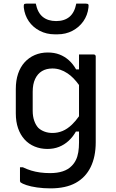

<svg xmlns="http://www.w3.org/2000/svg" viewBox="-20 -832 640 1057"><path d="M243 -543Q279 -543 307.5 -532Q336 -521 359 -500.5Q382 -480 399 -450H415V-532H496Q500 -532 502 -530.5Q504 -529 505.5 -527Q507 -525 507 -521V-49Q507 31 479 88Q451 145 396.5 175Q342 205 258 205Q219 205 184 200Q149 195 125.5 187Q102 179 93 172Q92 170 91 168Q90 166 90 164V89H106Q129 100 152 107Q175 114 201 117.5Q227 121 256 121Q296 121 326 111Q356 101 375 81Q389 67 398 48.5Q407 30 411 6Q415 -18 415 -48V-108H398Q381 -78 357.5 -56.5Q334 -35 305 -23.5Q276 -12 241 -12Q203 -12 170.5 -25.5Q138 -39 115 -64.5Q92 -90 79.5 -126Q67 -162 67 -208V-342Q67 -389 79.5 -426Q92 -463 115.5 -489Q139 -515 171.5 -529Q204 -543 243 -543ZM415 -192V-364Q385 -406 352 -428Q312 -455 269 -455Q235 -455 211 -440.5Q187 -426 173.5 -397.5Q160 -369 160 -327V-222Q160 -191 168.5 -167Q177 -143 191 -128Q205 -115 225 -107.5Q245 -100 269 -100Q298 -100 324.5 -111Q351 -122 376 -146Q396 -165 415 -192ZM289 -716Q334 -716 362 -739Q390 -762 400 -812H453Q463 -812 466 -808Q469 -804 467 -790Q462 -748 439 -715Q416 -682 379 -662.5Q342 -643 296 -643H282Q236 -643 198.5 -662.5Q161 -682 138.5 -715Q116 -748 111 -790Q110 -804 112.5 -808Q115 -812 125 -812H177Q187 -762 215.5 -739Q244 -716 289 -716Z"/></svg>

Font: Code D OnePiece
Style: Regular
Weight: 400
Version: Version 1.085; ttfautohint (v1.8.4.7-5d5b);Nerd Fonts 3.0.2